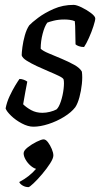

<svg xmlns="http://www.w3.org/2000/svg" viewBox="-20 -520 411 788"><path d="M117 0Q95 0 69.5 -13.5Q44 -27 25.5 -45Q7 -63 3 -75Q8 -101 19.5 -125.5Q31 -150 42.5 -169Q54 -188 60 -196Q69 -196 78 -192.5Q87 -189 92 -185Q89 -169 84 -143Q79 -117 75 -92Q88 -79 108 -68Q128 -57 154 -57Q169 -57 185 -61Q201 -65 212 -71Q222 -80 230 -104.5Q238 -129 241 -155Q244 -181 241 -194Q239 -200 221.5 -208.5Q204 -217 180 -227Q156 -237 131.5 -248.5Q107 -260 89.5 -271Q72 -282 69 -293Q69 -304 72 -327Q75 -350 82 -375Q89 -400 100 -416Q110 -427 136.5 -447Q163 -467 200.5 -483.5Q238 -500 282 -500Q294 -500 315.5 -489.5Q337 -479 354 -466Q371 -453 371 -444Q371 -436 363.5 -412.5Q356 -389 345 -364.5Q334 -340 325 -327Q313 -327 303.5 -330.5Q294 -334 290 -338Q289 -360 289 -388Q289 -416 287 -433Q278 -437 266.5 -438.5Q255 -440 244 -440Q220 -440 200 -435Q180 -430 174 -427Q163 -412 155 -381.5Q147 -351 147 -320Q156 -311 180 -301Q204 -291 232.5 -279Q261 -267 284.5 -254Q308 -241 316 -226Q319 -204 316 -175.5Q313 -147 306 -121Q299 -95 289 -80Q273 -59 243 -40.5Q213 -22 179 -11Q145 0 117 0ZM97 248Q84 248 73 241.5Q62 235 59 227Q101 205 128 173Q117 170 105 159.5Q93 149 85 135Q77 121 77 109Q77 98 93.5 85Q110 72 130 62Q150 52 159 52Q168 52 177 64Q186 76 192.5 91.5Q199 107 199 118Q199 130 185.5 151Q172 172 153 194.5Q134 217 117.5 232.5Q101 248 97 248Z"/></svg>

Font: Texturina 72pt 72pt Regular
Style: Italic
Weight: 400
Italic angle: -11°
Designer: Guillermo Torres Carreño
Foundry: Omnibus-Type
Version: Version 1.002; ttfautohint (v1.8.3)